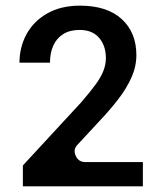

<svg xmlns="http://www.w3.org/2000/svg" viewBox="-20 -660 576 680"><path d="M332 -231 255 -148Q238 -131 248 -108.5Q258 -86 282 -86H486V0H61V-74L267 -297Q300 -335 319.5 -362Q339 -389 347 -411Q355 -433 355 -454Q355 -498 331 -526Q307 -554 262 -554Q227 -554 203.5 -539Q180 -524 168.5 -498Q157 -472 157 -438H49Q49 -493 74 -539Q99 -585 147.5 -612.5Q196 -640 263 -640Q359 -640 411 -592.5Q463 -545 463 -465Q463 -425 446 -386.5Q429 -348 399.5 -309.5Q370 -271 332 -231Z"/></svg>

Font: Placeholder Sans Medium
Style: Regular
Weight: 500
Designer: The Branx Europe S.L
Version: Version 1.006;Fontself Maker 3.5.7